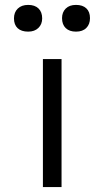

<svg xmlns="http://www.w3.org/2000/svg" viewBox="-20 -763 427 783"><path d="M155 0V-522H231V0ZM290 -634Q263 -634 248 -648.5Q233 -663 233 -689Q233 -713 248 -728Q263 -743 290 -743Q317 -743 332 -729Q347 -715 347 -689Q347 -664 332 -649Q317 -634 290 -634ZM95 -634Q67 -634 52 -648Q37 -662 37 -688Q37 -713 52.5 -728Q68 -743 95 -743Q122 -743 137 -728.5Q152 -714 152 -688Q152 -664 136.5 -649Q121 -634 95 -634Z"/></svg>

Font: Lexend Mega Light
Style: Regular
Weight: 300
Version: Version 1.007